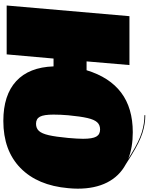

<svg xmlns="http://www.w3.org/2000/svg" viewBox="110 -981 891 1151"><g transform="rotate(90 555.5 -405.5)"><path d="M1111 -426Q1111 -399 1108 -369Q1092 -185 987 -82.5Q882 20 705 20Q550 20 466.5 -57Q383 -134 378 -281H331L306 0H13L77 -736H370L348 -479H401Q443 -617 535.5 -686.5Q628 -756 773 -756Q864 -756 932 -729L901 -748Q826 -794 773.5 -810Q721 -826 670 -826L671 -831Q723 -831 777 -814Q831 -797 909 -749L965 -714Q1037 -675 1074 -602Q1111 -529 1111 -426ZM807 -369Q812 -427 812 -458Q812 -514 799 -537Q786 -560 756 -560Q729 -560 713 -542.5Q697 -525 687.5 -484Q678 -443 671 -369Q667 -322 667 -281Q667 -223 679.5 -199.5Q692 -176 722 -176Q749 -176 765 -193.5Q781 -211 790.5 -252.5Q800 -294 807 -369Z"/></g></svg>

Font: FFF_HK Layer Front
Style: Regular
Weight: 400
Italic angle: -5°
Designer: bBox Type GmbH
Foundry: bBox Type GmbH
Version: Version 0.002